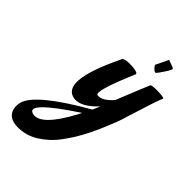

<svg xmlns="http://www.w3.org/2000/svg" viewBox="-333 -504 855 855"><g transform="rotate(45 94.0 -76.5)"><path d="M211 -421Q211 -421 246 -408Q250 -405 251 -403Q251 -394 219 -349Q211 -338 208 -337Q201 -336 186 -354Q182 -359 182 -361ZM243 -65Q230 -32 218 -3.5Q206 25 190.5 56.5Q175 88 159 114Q143 140 124.5 165Q106 190 85.5 208.5Q65 227 42.5 241Q20 255 -5.5 262Q-31 269 -58 268Q-111 266 -123 226Q-129 205 -122 180Q-98 105 126 -23Q133 -39 141 -58Q82 5 36 0Q-66 -13 56 -266Q59 -272 60 -275Q70 -288 119 -284Q154 -281 151 -270Q73 -88 97 -84Q129 -81 165 -122Q168 -125 169 -128Q224 -265 232 -282Q236 -287 268 -287Q315 -286 314 -280Q303 -257 261 -121Q251 -87 243 -65ZM104 20Q-114 163 -46 178Q13 191 95 38Q100 29 104 20Z"/></g></svg>

Font: Sagha
Style: Regular
Weight: 400
Designer: MUHAMMAD YONI
Version: Version 001.000